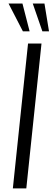

<svg xmlns="http://www.w3.org/2000/svg" viewBox="-20 -1053 294 1073"><path d="M107.9 -877.9 27.8 -1033.2H105.5L145.5 -877.9ZM216.8 -877.9 163.1 -1033.2H228.5L253.9 -877.9ZM51.8 0 136.7 -809.6H211.9L127 0Z"/></svg>

Font: Oswald
Style: Light
Weight: 300
Designer: Vernon Adams
Foundry: Vernon Adams
Version: 3.0; ttfautohint (v0.95.6-bc232) -l 8 -r 50 -G 200 -x 0 -w "